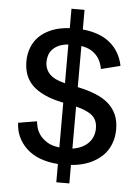

<svg xmlns="http://www.w3.org/2000/svg" viewBox="-60 -844 722 995"><g transform="rotate(5 301.0 -346.5)"><path d="M338.9 -695.8Q429.7 -687 482.9 -642.1Q535.6 -597.2 549.8 -524.9L450.2 -500Q447.3 -518.1 439.9 -535.6Q432.1 -554.2 419.9 -567.9Q405.3 -584.5 387.2 -594.2Q369.1 -604.5 338.9 -609.9V-396Q392.1 -384.8 430.7 -369.1Q471.7 -352.5 499 -329.1Q526.9 -304.7 541.5 -272Q556.2 -239.3 556.2 -193.8Q556.2 -153.3 542 -117.7Q527.8 -81.5 500.5 -55.7Q472.2 -28.8 432.6 -12.2Q391.1 5.4 338.9 8.8V105H271V9.8Q164.6 2 106.9 -52.7Q49.8 -106.9 46.9 -185.1L144 -201.2Q144.5 -191.4 149.4 -170.9Q153.3 -153.3 167.5 -132.3Q179.2 -114.7 205.6 -97.2Q229 -81.5 271 -76.2V-309.1Q212.9 -320.8 174.3 -338.9Q133.8 -357.4 109.9 -380.9Q85.9 -404.3 73.7 -436Q62 -466.8 62 -506.8Q62 -544.9 75.2 -578.6Q88.4 -612.8 113.8 -637.2Q138.7 -661.6 179.2 -678.2Q216.8 -693.8 271 -696.8V-797.9H338.9ZM166 -513.2Q166 -475.1 189.9 -449.7Q214.4 -423.8 271 -410.2V-611.8Q238.8 -608.9 218.3 -598.6Q198.7 -588.9 186.5 -574.2Q174.8 -560.5 170.4 -543.9Q166 -527.8 166 -513.2ZM451.2 -190.9Q451.2 -233.4 424.8 -256.8Q397.9 -280.3 338.9 -294.9V-76.2Q391.6 -84.5 420.9 -114.3Q451.2 -145.5 451.2 -190.9Z"/></g></svg>

Font: Post Grotesk Medium
Style: Medium
Weight: 500
Version: Version 1.0